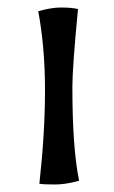

<svg xmlns="http://www.w3.org/2000/svg" viewBox="-20 -488 303 512"><path d="M173 -256Q173 -92 191 -6Q155 4 126 4Q97 4 85 2Q100 -134 100 -247.5Q100 -361 82 -458Q116 -468 143 -468Q170 -468 188 -464Q173 -309 173 -256Z"/></svg>

Font: Port Lligat Sans
Style: Regular
Weight: 400
Designer: Dario Muhafara, Eduardo Rodriguez Tunni
Foundry: Tipo
Version: Version 1.002